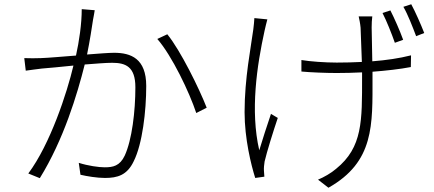

<svg xmlns="http://www.w3.org/2000/svg" viewBox="-20 -820 2040 902"><path d="M364 -777C364 -708 352 -627 337 -559C271 -554 206 -548 172 -547C144 -546 123 -546 94 -547L101 -488C124 -492 158 -495 177 -498C207 -500 265 -506 325 -512C295 -384 216 -143 113 -5L167 17C279 -164 343 -377 378 -517C430 -521 478 -525 507 -525C570 -525 616 -507 616 -410C616 -297 600 -163 566 -89C543 -40 510 -34 472 -34C444 -34 394 -41 350 -55L358 1C388 8 436 16 473 16C532 16 577 3 608 -62C649 -143 667 -298 667 -416C667 -545 595 -572 516 -572C491 -572 442 -568 389 -564C402 -627 413 -700 417 -727C420 -743 423 -758 425 -772ZM719 -637C788 -558 870 -386 902 -289L951 -314C916 -404 828 -583 766 -659Z M1874 -633C1859 -675 1832 -736 1814 -771L1777 -759C1796 -722 1820 -662 1835 -619ZM1175 -735C1174 -722 1173 -702 1170 -682C1159 -598 1129 -453 1129 -293C1129 -168 1160 -44 1179 16L1222 10C1222 2 1220 -10 1220 -18C1219 -31 1221 -47 1223 -61C1233 -105 1265 -207 1285 -266L1253 -285C1234 -228 1212 -162 1198 -114C1155 -300 1187 -512 1223 -676C1227 -693 1232 -715 1236 -729ZM1665 -743C1668 -729 1672 -712 1674 -690C1675 -668 1678 -592 1680 -529C1640 -527 1601 -526 1562 -526C1508 -526 1437 -531 1396 -538V-484C1436 -480 1511 -477 1561 -477C1600 -477 1641 -478 1681 -480V-457C1681 -253 1684 -128 1559 -27C1536 -7 1501 13 1474 24L1523 62C1739 -60 1730 -233 1730 -457V-483C1795 -488 1858 -495 1910 -505L1911 -560C1856 -546 1794 -537 1729 -532C1728 -595 1726 -669 1726 -691C1726 -712 1727 -725 1729 -743ZM1875 -788C1896 -752 1918 -695 1935 -650L1973 -665C1957 -706 1931 -765 1912 -800Z"/></svg>

Font: Genne Gothic Light
Style: Regular
Weight: 300
Designer: Ryoko NISHIZUKA (kana & ideographs); Paul D. Hunt (Latin, Greek & Cyrillic); Wenlong ZHANG (bopomofo); Sandoll Communica
Foundry: Adobe Systems Incorporated
Version: Version 1.004;PS 1.004;hotconv 16.6.51;makeotf.lib2.5.65220